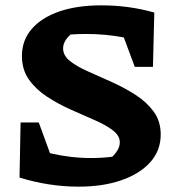

<svg xmlns="http://www.w3.org/2000/svg" viewBox="-20 -686 666 718"><path d="M274 12Q163 12 53 -22L57 -228H125L167 -113Q244 -95 321 -95Q362 -95 400 -100Q410 -109 419 -123.5Q428 -138 428 -154Q428 -179 401.5 -199Q375 -219 333.5 -237Q292 -255 245 -276Q198 -297 156.5 -324Q115 -351 88.5 -388Q62 -425 62 -477Q62 -535 98.5 -577.5Q135 -620 201.5 -643Q268 -666 359 -666Q463 -666 557 -639L552 -436H484L443 -546Q375 -559 302 -559Q274 -559 244 -557Q216 -532 216 -505Q216 -478 242 -457.5Q268 -437 310 -418.5Q352 -400 398.5 -379Q445 -358 486.5 -331.5Q528 -305 554.5 -269Q581 -233 581 -183Q581 -123 542 -79.5Q503 -36 434 -12Q365 12 274 12Z"/></svg>

Font: Piazzolla SC
Style: Bold
Weight: 700
Designer: Juan Pablo del Peral
Foundry: Huerta Tipografica
Version: Version 1.330